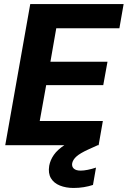

<svg xmlns="http://www.w3.org/2000/svg" viewBox="-20 -720 633 952"><path d="M6 0 130 -700H593L572 -580H259L230 -414H513L492 -298H209L177 -120H490L469 0ZM345 212Q307 212 277 200Q247 188 232.5 163.5Q218 139 224 102Q229 74 247 48Q265 22 302.5 -2.5Q340 -27 403 -52L449 -71L469 -2L416 22Q377 40 359.5 55.5Q342 71 338 89Q335 106 346 116Q357 126 380 126Q395 126 415 122Q435 118 456 111L441 197Q420 204 395.5 208Q371 212 345 212Z"/></svg>

Font: DM Sans 36pt Black
Style: Italic
Weight: 900
Italic angle: -10°
Designer: Colophon Foundry, Jonny Pinhorn
Foundry: Colophon Foundry
Version: Version 4.004;gftools[0.9.30]